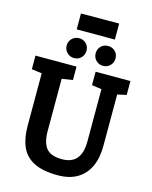

<svg xmlns="http://www.w3.org/2000/svg" viewBox="-146 -1118 962 1215"><g transform="rotate(15 335.0 -510.0)"><path d="M353 4Q253 4 195 -26Q137 -56 112.5 -112.5Q88 -169 88 -248V-593L21 -602V-691H290V-603L219 -592V-250Q219 -175 248.5 -138Q278 -101 353 -101Q393 -101 421 -116.5Q449 -132 464 -165.5Q479 -199 479 -251V-594L415 -603V-691H643V-600L584 -587V-248Q584 -171 557.5 -114Q531 -57 479.5 -26.5Q428 4 353 4ZM450 -739Q422 -739 403.5 -758Q385 -777 385 -804Q385 -832 403.5 -850.5Q422 -869 450 -869Q478 -869 496.5 -850.5Q515 -832 515 -804Q515 -777 496.5 -758Q478 -739 450 -739ZM260 -739Q233 -739 214 -758Q195 -777 195 -804Q195 -832 214 -850.5Q233 -869 260 -869Q288 -869 306.5 -850.5Q325 -832 325 -804Q325 -777 306.5 -758Q288 -739 260 -739ZM230 -919V-1023L480 -1024V-919Z"/></g></svg>

Font: Kreon
Style: Bold
Weight: 700
Designer: Julia Petretta
Foundry: Julia Petretta and Eli Heuer
Version: Version 2.002